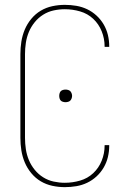

<svg xmlns="http://www.w3.org/2000/svg" viewBox="-20 -763 540 791"><path d="M247 8Q221 8 195.5 2.5Q170 -3 148 -16Q126 -29 109 -49.5Q92 -70 82 -94Q72 -118 68 -143.5Q64 -169 64 -195V-540Q64 -566 68 -591.5Q72 -617 82 -641Q92 -665 109 -685.5Q126 -706 148 -719Q170 -732 195.5 -737.5Q221 -743 247 -743Q271 -743 294.5 -739Q318 -735 339 -725Q360 -715 377.5 -699Q395 -683 407 -662.5Q419 -642 424.5 -619Q430 -596 430 -572V-570H411V-572Q411 -604 399 -634Q387 -664 364 -685.5Q341 -707 310 -716Q279 -725 247 -725Q224 -725 201 -720Q178 -715 158 -702.5Q138 -690 123 -671.5Q108 -653 99 -631.5Q90 -610 86.5 -586.5Q83 -563 83 -540V-195Q83 -172 86.5 -148.5Q90 -125 99 -103.5Q108 -82 123 -63.5Q138 -45 158 -32.5Q178 -20 201 -15Q224 -10 247 -10Q279 -10 310 -19Q341 -28 364 -49.5Q387 -71 399 -101Q411 -131 411 -163V-165H430V-163Q430 -139 424.5 -116Q419 -93 407 -72.5Q395 -52 377.5 -36Q360 -20 339 -10Q318 0 294.5 4Q271 8 247 8ZM250 -342Q245 -342 239.5 -343.5Q234 -345 230.5 -348.5Q227 -352 225.5 -357.5Q224 -363 224 -368Q224 -373 225.5 -378.5Q227 -384 230.5 -387.5Q234 -391 239.5 -392.5Q245 -394 250 -394Q255 -394 260.5 -392.5Q266 -391 269.5 -387.5Q273 -384 275 -378.5Q277 -373 277 -368Q277 -363 275 -357.5Q273 -352 269.5 -348.5Q266 -345 260.5 -343.5Q255 -342 250 -342Z"/></svg>

Font: Iosevka Thin
Style: Regular
Weight: 100
Monospace: yes
Designer: Belleve Invis
Foundry: Belleve Invis
Version: Version 32.5.0; ttfautohint (v1.8.4)